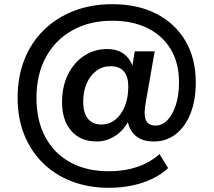

<svg xmlns="http://www.w3.org/2000/svg" viewBox="-20 -735 1019 916"><path d="M499 161Q403 161 323 130.5Q243 100 185 43Q127 -14 95.5 -92.5Q64 -171 64 -268Q64 -369 96.5 -451Q129 -533 189.5 -592Q250 -651 332.5 -683Q415 -715 516 -715Q638 -715 727.5 -668.5Q817 -622 865.5 -538.5Q914 -455 914 -342Q914 -256 888.5 -192.5Q863 -129 818 -94.5Q773 -60 714 -60Q657 -60 625 -89Q593 -118 588 -167L600 -172Q576 -118 533 -89Q490 -60 442 -60Q364 -60 320 -110.5Q276 -161 276 -248Q276 -321 303.5 -378Q331 -435 380 -468Q429 -501 491 -501Q539 -501 570.5 -478Q602 -455 615 -412H610L623 -490H718L677 -256Q673 -235 671.5 -221.5Q670 -208 670 -197Q670 -165 683 -150.5Q696 -136 721 -136Q754 -136 779 -162Q804 -188 819 -234.5Q834 -281 834 -342Q834 -434 795 -499.5Q756 -565 684.5 -600.5Q613 -636 515 -636Q407 -636 325.5 -590.5Q244 -545 199 -462.5Q154 -380 154 -268Q154 -159 196.5 -80.5Q239 -2 316.5 40Q394 82 499 82Q574 82 635.5 61Q697 40 741 0L782 67Q750 97 706.5 118Q663 139 610.5 150Q558 161 499 161ZM463 -141Q501 -141 530 -164Q559 -187 575.5 -228Q592 -269 592 -323Q592 -370 571 -394.5Q550 -419 507 -419Q469 -419 439.5 -397Q410 -375 393.5 -337Q377 -299 377 -249Q377 -196 399.5 -168.5Q422 -141 463 -141Z"/></svg>

Font: Nunito Sans 9pt
Style: Bold
Weight: 700
Version: Version 3.101;gftools[0.9.27]